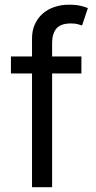

<svg xmlns="http://www.w3.org/2000/svg" viewBox="-20 -781 401 801"><path d="M113.6 -545.5V-620.7Q113.6 -653.8 125.5 -679.9Q137.4 -706 158 -724.1Q178.6 -742.2 206.7 -751.8Q234.7 -761.4 267 -761.4Q298.3 -761.4 317.6 -756.4Q337 -751.4 346.6 -747.2L322.4 -674.7Q316.1 -676.8 304.9 -680Q293.7 -683.2 275.6 -683.2Q234 -683.2 215.7 -662.3Q197.4 -641.3 197.4 -600.9V-545.5H319.6V-474.4H197.4V0H113.6V-474.4H25.6V-545.5Z"/></svg>

Font: Inter P
Style: Regular
Weight: 400
Designer: Rasmus Andersson
Foundry: rsms
Version: Version 3.018;git-588b23468